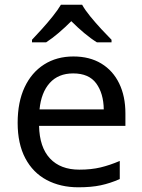

<svg xmlns="http://www.w3.org/2000/svg" viewBox="-20 -786 604 816"><path d="M292 -546Q361 -546 410.5 -516Q460 -486 486.5 -431.5Q513 -377 513 -304V-251H146Q148 -160 192.5 -112.5Q237 -65 317 -65Q368 -65 407.5 -74.5Q447 -84 489 -102V-25Q448 -7 408 1.5Q368 10 313 10Q237 10 178.5 -21Q120 -52 87.5 -113.5Q55 -175 55 -264Q55 -352 84.5 -415Q114 -478 167.5 -512Q221 -546 292 -546ZM291 -474Q228 -474 191.5 -433.5Q155 -393 148 -321H421Q420 -389 389 -431.5Q358 -474 291 -474ZM329 -766Q341 -744 363.5 -716.5Q386 -689 410.5 -662.5Q435 -636 454 -617V-606H392Q366 -622 338 -645.5Q310 -669 283 -696Q256 -669 229 -646Q202 -623 176 -606H116V-617Q135 -637 158.5 -663Q182 -689 204 -716.5Q226 -744 239 -766Z"/></svg>

Font: Noto Sans Grantha
Style: Regular
Weight: 400
Designer: Monotype Design Team
Foundry: Monotype Imaging Inc.
Version: Version 2.003; ttfautohint (v1.8.4.7-5d5b)